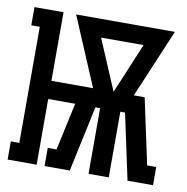

<svg xmlns="http://www.w3.org/2000/svg" viewBox="-65 -583 629 645"><g transform="rotate(10 250.0 -260.0)"><path d="M2 0V-62H31V-458H2V-520H101V-286H243L144 -520H481L382 -286H419L467 -62H498V0H411L363 -224H347V0H278V-224H262L214 0H128V-62H158L193 -224H101V0ZM313 -286 385 -458H240Z"/></g></svg>

Font: Iosevka Curly Slab Medium
Style: Regular
Weight: 500
Monospace: yes
Designer: Belleve Invis
Foundry: Belleve Invis
Version: Version 22.1.2; ttfautohint (v1.8.4)